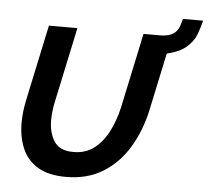

<svg xmlns="http://www.w3.org/2000/svg" viewBox="-55 -857 995 920"><g transform="rotate(5 442.5 -396.5)"><path d="M295 5Q210 5 158.5 -26.5Q107 -58 84 -112.5Q61 -167 61 -235Q61 -288 74 -348L151 -710H288L211 -348Q201 -301 201 -259Q201 -199 227.5 -158Q254 -117 320 -117Q381 -117 422.5 -150.5Q464 -184 490 -237Q516 -290 529 -348L606 -710H743L666 -348Q645 -251 597.5 -170.5Q550 -90 474.5 -42.5Q399 5 295 5ZM645 -617 665 -709Q700 -709 722 -714Q744 -719 758 -732Q772 -746 777.5 -762.5Q783 -779 788 -798H885Q877 -765 864 -730.5Q851 -696 817 -667Q791 -644 743 -630.5Q695 -617 645 -617Z"/></g></svg>

Font: Raleway
Style: Bold Italic
Weight: 700
Italic angle: -12°
Designer: Matt McInerney, Pablo Impallari, Rodrigo Fuenzalida
Foundry: Matt McInerney, Pablo Impallari, Rodrigo Fuenzalida
Version: Version 4.101;RELEASE